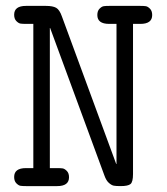

<svg xmlns="http://www.w3.org/2000/svg" viewBox="-20 -631 565 651"><path d="M28 -31Q28 -61 68 -61H93V-550H68Q56 -550 49.5 -551Q43 -552 35.5 -559.5Q28 -567 28 -581Q28 -611 68 -611H136Q159 -611 170.5 -604.5Q182 -598 190 -575L374 -75H375V-550H350Q310 -550 310 -580Q310 -594 317.5 -601.5Q325 -609 331.5 -610Q338 -611 350 -611H456Q468 -611 474.5 -610Q481 -609 488.5 -601.5Q496 -594 496 -580Q496 -550 456 -550H431V-41Q431 -14 422.5 -7Q414 0 389 0Q373 0 365.5 -1.5Q358 -3 349 -11Q340 -19 334 -36L150 -536H149V-61H174Q186 -61 192.5 -60Q199 -59 206.5 -51.5Q214 -44 214 -30Q214 0 174 0H68Q56 0 49.5 -1Q43 -2 35.5 -9.5Q28 -17 28 -31Z"/></svg>

Font: CMU Typewriter Text
Style: Regular
Weight: 500
Monospace: yes
Version: Version 0.7.0